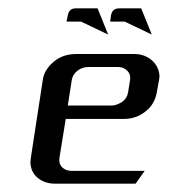

<svg xmlns="http://www.w3.org/2000/svg" viewBox="-20 -442 406 462"><path d="M53.2 -52.2Q53.2 -53.2 54.2 -62L83 -250Q86.4 -274.4 109.9 -293.9Q131.3 -312 163.1 -312H303.2Q330.6 -312 349.1 -293.5Q362.8 -278.8 363.8 -258.8Q363.8 -256.8 362.8 -250L356.9 -217.8Q351.6 -190.4 330.1 -173.8Q307.6 -155.8 277.8 -155.8H138.2L123 -62Q121.1 -47.9 129.4 -39.6Q138.2 -30.8 152.8 -30.8H328.1L306.2 0H112.8Q84 0 66.4 -18.1Q53.7 -31.2 53.2 -52.2ZM143.1 -188H248Q259.8 -188 273.9 -196.8Q285.6 -205.1 288.1 -219.2L293 -250Q294.9 -263.2 286.1 -272Q277.3 -280.8 263.2 -280.8H192.9Q178.2 -280.8 166.5 -272Q155.3 -263.2 152.8 -250ZM140.1 -390.1 143.1 -404.8Q146 -421.9 162.1 -421.9H214.8L240.2 -358.9L174.8 -390.1ZM245.1 -390.1 247.1 -404.8Q250 -421.9 267.1 -421.9H319.8L345.2 -358.9L279.8 -390.1Z"/></svg>

Font: Hhenum
Style: Italic
Weight: 400
Designer: T. Christopher White
Version: Version 1.0